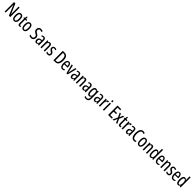

<svg xmlns="http://www.w3.org/2000/svg" viewBox="1595 -5414 10309 10309"><g transform="rotate(45 6749.5 -260.0)"><path d="M497 0V-714H417V-286C417 -248 419 -200 422 -141H419L175 -714H73V0H153V-438C153 -479 151 -527 147 -582H151L395 0Z M972 -269C972 -452 906 -547 792 -547C668 -547 611 -446 611 -269C611 -101 671 10 790 10C915 10 972 -102 972 -269ZM694 -269C694 -407 723 -476 792 -476C859 -476 890 -407 890 -269C890 -130 859 -61 792 -61C724 -61 694 -132 694 -269Z M1211 -62C1172 -62 1162 -89 1162 -143V-469H1252V-537H1162V-658H1107L1085 -535L1031 -513V-469H1081V-133C1081 -37 1113 10 1184 10C1214 10 1238 4 1259 -6V-72C1243 -66 1227 -62 1211 -62Z M1676 -269C1676 -452 1610 -547 1496 -547C1372 -547 1315 -446 1315 -269C1315 -101 1375 10 1494 10C1619 10 1676 -102 1676 -269ZM1398 -269C1398 -407 1427 -476 1496 -476C1563 -476 1594 -407 1594 -269C1594 -130 1563 -61 1496 -61C1428 -61 1398 -132 1398 -269Z M2273 -196C2273 -288 2229 -347 2136 -396C2053 -441 2026 -467 2026 -540C2026 -601 2063 -645 2125 -645C2161 -645 2200 -634 2240 -612L2267 -689C2230 -708 2179 -724 2123 -724C2016 -725 1939 -647 1941 -536C1941 -423 1993 -378 2078 -332C2160 -289 2188 -257 2188 -188C2188 -123 2149 -69 2082 -69C2037 -69 1981 -82 1936 -108V-21C1978 0 2027 10 2085 10C2198 10 2273 -75 2273 -196Z M2524 -547C2473 -547 2426 -534 2384 -508L2410 -447C2448 -469 2481 -480 2511 -480C2562 -480 2583 -442 2583 -360V-325L2522 -322C2409 -317 2345 -256 2345 -150C2345 -65 2382 10 2465 10C2521 10 2560 -18 2588 -74H2590L2602 0H2664V-362C2664 -480 2625 -547 2524 -547ZM2536 -263 2584 -266V-212C2584 -114 2549 -56 2493 -56C2452 -56 2428 -86 2428 -152C2428 -222 2463 -259 2536 -263Z M2989 -547C2938 -547 2894 -517 2871 -464H2866L2857 -537H2792V0H2873V-279C2873 -417 2901 -475 2971 -475C3019 -475 3039 -432 3039 -348V0H3120V-364C3120 -488 3075 -547 2989 -547Z M3490 -144C3490 -226 3445 -265 3379 -307C3316 -345 3294 -365 3294 -408C3294 -450 3322 -478 3367 -478C3400 -478 3431 -466 3459 -447L3489 -512C3452 -535 3412 -547 3366 -547C3277 -547 3216 -491 3216 -406C3216 -323 3261 -283 3328 -242C3388 -208 3410 -183 3410 -141C3410 -92 3382 -63 3335 -63C3291 -63 3245 -80 3216 -104V-20C3246 -3 3288 10 3338 10C3434 10 3490 -45 3490 -144Z M4169 -366C4169 -593 4084 -714 3925 -714H3775V0H3919C4083 0 4169 -125 4169 -366ZM4081 -362C4081 -172 4030 -75 3916 -75H3859V-639H3922C4027 -639 4081 -546 4081 -362Z M4433 -546C4320 -546 4261 -447 4261 -265C4261 -109 4314 10 4451 10C4497 10 4538 -1 4576 -24V-96C4536 -70 4499 -59 4460 -59C4381 -59 4343 -123 4341 -253H4596V-309C4596 -442 4543 -546 4433 -546ZM4433 -480C4493 -480 4520 -405 4520 -317H4342C4347 -428 4378 -480 4433 -480Z M4763 0H4853L4990 -537H4907L4829 -197C4819 -153 4812 -116 4810 -93H4806C4800 -137 4792 -178 4783 -218L4711 -537H4628Z M5207 -547C5156 -547 5109 -534 5067 -508L5093 -447C5131 -469 5164 -480 5194 -480C5245 -480 5266 -442 5266 -360V-325L5205 -322C5092 -317 5028 -256 5028 -150C5028 -65 5065 10 5148 10C5204 10 5243 -18 5271 -74H5273L5285 0H5347V-362C5347 -480 5308 -547 5207 -547ZM5219 -263 5267 -266V-212C5267 -114 5232 -56 5176 -56C5135 -56 5111 -86 5111 -152C5111 -222 5146 -259 5219 -263Z M5672 -547C5621 -547 5577 -517 5554 -464H5549L5540 -537H5475V0H5556V-279C5556 -417 5584 -475 5654 -475C5702 -475 5722 -432 5722 -348V0H5803V-364C5803 -488 5758 -547 5672 -547Z M6079 -547C6028 -547 5981 -534 5939 -508L5965 -447C6003 -469 6036 -480 6066 -480C6117 -480 6138 -442 6138 -360V-325L6077 -322C5964 -317 5900 -256 5900 -150C5900 -65 5937 10 6020 10C6076 10 6115 -18 6143 -74H6145L6157 0H6219V-362C6219 -480 6180 -547 6079 -547ZM6091 -263 6139 -266V-212C6139 -114 6104 -56 6048 -56C6007 -56 5983 -86 5983 -152C5983 -222 6018 -259 6091 -263Z M6481 -547C6383 -547 6324 -452 6324 -266C6324 -85 6380 10 6478 10C6532 10 6570 -18 6599 -75H6603C6600 -43 6599 -13 6599 9V25C6599 129 6557 168 6475 168C6435 168 6395 156 6350 132V209C6389 230 6428 240 6477 240C6619 240 6680 155 6680 6V-537H6612L6603 -466H6598C6569 -523 6532 -547 6481 -547ZM6498 -475C6568 -475 6599 -412 6599 -270V-245C6599 -123 6565 -61 6501 -61C6437 -61 6407 -123 6407 -265C6407 -402 6435 -475 6498 -475Z M6957 -547C6906 -547 6859 -534 6817 -508L6843 -447C6881 -469 6914 -480 6944 -480C6995 -480 7016 -442 7016 -360V-325L6955 -322C6842 -317 6778 -256 6778 -150C6778 -65 6815 10 6898 10C6954 10 6993 -18 7021 -74H7023L7035 0H7097V-362C7097 -480 7058 -547 6957 -547ZM6969 -263 7017 -266V-212C7017 -114 6982 -56 6926 -56C6885 -56 6861 -86 6861 -152C6861 -222 6896 -259 6969 -263Z M7409 -547C7362 -547 7327 -507 7304 -445H7299L7288 -537H7225V0H7306V-280C7305 -385 7346 -463 7403 -463C7418 -463 7431 -461 7443 -456L7455 -540C7439 -545 7424 -547 7409 -547Z M7571 -739C7540 -739 7523 -719 7523 -681C7523 -645 7541 -624 7571 -624C7601 -624 7617 -645 7617 -681C7617 -718 7602 -739 7571 -739ZM7610 -537H7529V0H7610Z M8212 0V-76H8012V-335H8200V-410H8012V-639H8212V-714H7928V0Z M8398 -277 8271 0H8356L8443 -207L8531 0H8617L8492 -273L8612 -537H8526L8445 -343L8366 -537H8279Z M8827 -62C8788 -62 8778 -89 8778 -143V-469H8868V-537H8778V-658H8723L8701 -535L8647 -513V-469H8697V-133C8697 -37 8729 10 8800 10C8830 10 8854 4 8875 -6V-72C8859 -66 8843 -62 8827 -62Z M9138 -547C9091 -547 9056 -507 9033 -445H9028L9017 -537H8954V0H9035V-280C9034 -385 9075 -463 9132 -463C9147 -463 9160 -461 9172 -456L9184 -540C9168 -545 9153 -547 9138 -547Z M9394 -547C9343 -547 9296 -534 9254 -508L9280 -447C9318 -469 9351 -480 9381 -480C9432 -480 9453 -442 9453 -360V-325L9392 -322C9279 -317 9215 -256 9215 -150C9215 -65 9252 10 9335 10C9391 10 9430 -18 9458 -74H9460L9472 0H9534V-362C9534 -480 9495 -547 9394 -547ZM9406 -263 9454 -266V-212C9454 -114 9419 -56 9363 -56C9322 -56 9298 -86 9298 -152C9298 -222 9333 -259 9406 -263Z M9889 -649C9926 -649 9959 -637 9989 -618L10019 -689C9978 -713 9934 -725 9886 -725C9725 -725 9647 -561 9647 -358C9647 -127 9738 10 9884 10C9930 10 9969 1 10001 -17V-93C9969 -77 9934 -66 9894 -66C9796 -66 9734 -176 9734 -357C9734 -512 9779 -649 9889 -649Z M10446 -269C10446 -452 10380 -547 10266 -547C10142 -547 10085 -446 10085 -269C10085 -101 10145 10 10264 10C10389 10 10446 -102 10446 -269ZM10168 -269C10168 -407 10197 -476 10266 -476C10333 -476 10364 -407 10364 -269C10364 -130 10333 -61 10266 -61C10198 -61 10168 -132 10168 -269Z M10750 -547C10699 -547 10655 -517 10632 -464H10627L10618 -537H10553V0H10634V-279C10634 -417 10662 -475 10732 -475C10780 -475 10800 -432 10800 -348V0H10881V-364C10881 -488 10836 -547 10750 -547Z M11143 10C11195 10 11232 -17 11261 -68H11266L11277 0H11342V-760H11261V-542C11261 -521 11262 -498 11264 -468H11260C11233 -519 11189 -547 11140 -547C11041 -547 10986 -447 10986 -268C10986 -87 11040 10 11143 10ZM11162 -59C11098 -59 11069 -130 11069 -268C11069 -402 11097 -475 11160 -475C11230 -475 11261 -412 11261 -274V-244C11261 -120 11227 -59 11162 -59Z M11621 -546C11508 -546 11449 -447 11449 -265C11449 -109 11502 10 11639 10C11685 10 11726 -1 11764 -24V-96C11724 -70 11687 -59 11648 -59C11569 -59 11531 -123 11529 -253H11784V-309C11784 -442 11731 -546 11621 -546ZM11621 -480C11681 -480 11708 -405 11708 -317H11530C11535 -428 11566 -480 11621 -480Z M12086 -547C12035 -547 11991 -517 11968 -464H11963L11954 -537H11889V0H11970V-279C11970 -417 11998 -475 12068 -475C12116 -475 12136 -432 12136 -348V0H12217V-364C12217 -488 12172 -547 12086 -547Z M12587 -144C12587 -226 12542 -265 12476 -307C12413 -345 12391 -365 12391 -408C12391 -450 12419 -478 12464 -478C12497 -478 12528 -466 12556 -447L12586 -512C12549 -535 12509 -547 12463 -547C12374 -547 12313 -491 12313 -406C12313 -323 12358 -283 12425 -242C12485 -208 12507 -183 12507 -141C12507 -92 12479 -63 12432 -63C12388 -63 12342 -80 12313 -104V-20C12343 -3 12385 10 12435 10C12531 10 12587 -45 12587 -144Z M12834 -546C12721 -546 12662 -447 12662 -265C12662 -109 12715 10 12852 10C12898 10 12939 -1 12977 -24V-96C12937 -70 12900 -59 12861 -59C12782 -59 12744 -123 12742 -253H12997V-309C12997 -442 12944 -546 12834 -546ZM12834 -480C12894 -480 12921 -405 12921 -317H12743C12748 -428 12779 -480 12834 -480Z M13236 10C13288 10 13325 -17 13354 -68H13359L13370 0H13435V-760H13354V-542C13354 -521 13355 -498 13357 -468H13353C13326 -519 13282 -547 13233 -547C13134 -547 13079 -447 13079 -268C13079 -87 13133 10 13236 10ZM13255 -59C13191 -59 13162 -130 13162 -268C13162 -402 13190 -475 13253 -475C13323 -475 13354 -412 13354 -274V-244C13354 -120 13320 -59 13255 -59Z"/></g></svg>

Font: Noto Sans Devanagari ExtraCondensed
Style: Regular
Weight: 400
Width: 2
Designer: Jelle Bosma - Monotype Design Team
Foundry: Monotype Imaging Inc.
Version: Version 2.004